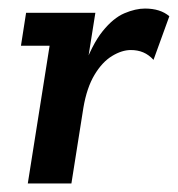

<svg xmlns="http://www.w3.org/2000/svg" viewBox="-20 -429 416 449"><path d="M45 0 96 -322H29L41 -399H203L180 -254L173 -264Q195 -325 220 -356Q245 -387 271 -398Q297 -409 319 -409Q355 -409 376 -391L339 -289Q328 -301 315 -306.5Q302 -312 286 -312Q265 -312 242 -298Q219 -284 201 -254Q183 -224 175 -177L147 0Z"/></svg>

Font: Rokkitt SemiBold
Style: Italic
Weight: 600
Italic angle: -9°
Designer: Vernon Adams
Foundry: Vernon Adams
Version: Version 3.103